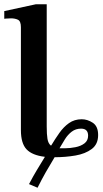

<svg xmlns="http://www.w3.org/2000/svg" viewBox="-23 -726 482 900"><path d="M234 11Q233 11 233 11Q211 47 192 80.5Q173 114 153 154L113 137Q133 99 149 72.5Q165 46 187 10V9Q128 2 101.5 -26Q75 -54 75 -116V-598Q75 -627 61 -633.5Q47 -640 29 -640Q16 -640 6.5 -639Q-3 -638 -3 -638V-674L145 -706H196V-133Q196 -96 199.5 -75Q203 -54 215 -44H217Q235 -74 255 -102.5Q275 -131 300.5 -149Q326 -167 360 -167Q387 -167 412 -150.5Q437 -134 437 -93Q437 -50 407 -27.5Q377 -5 330.5 3Q284 11 234 11ZM256 -31Q267 -31 282 -31Q305 -31 330.5 -36Q356 -41 373 -54Q390 -67 390 -90Q390 -123 357 -123Q332 -123 313.5 -109Q295 -95 281.5 -73.5Q268 -52 256 -31Z"/></svg>

Font: STIX Two Text SemiBold
Style: Regular
Weight: 600
Designer: Ross Mills, John Hudson & Paul Hanslow, Tiro Typeworks Ltd; with prior portions MicroPress Inc., and Coen Hoffman.
Foundry: Tiro Typeworks Ltd
Version: Version 2.13 b171